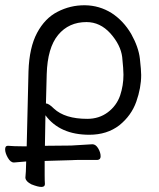

<svg xmlns="http://www.w3.org/2000/svg" viewBox="-21 -507 619 748"><path d="M161 -218 158 -104Q169 -104 189 -84Q232 -44 319 -44Q365 -44 399 -69.5Q433 -95 447 -135Q460 -174 460 -216Q460 -237 455 -285Q449 -332 409 -377Q369 -421 316 -421Q247 -421 205.5 -371Q164 -321 161 -218ZM327 18Q212 18 156 -58L154 61L256 60L339 55Q352 55 361.5 71Q371 87 371 102Q371 115 359 116H298Q271 116 257 117L153 120V176Q153 197 154 210Q154 232 101 211Q80 200 78 187V184Q80 169 81 122Q54 124 34 126H33Q20 126 9.5 107.5Q-1 89 -1 75Q-1 61 9 61H11Q34 63 65 63H83L90 -229Q93 -322 123.5 -379Q154 -436 203 -461Q253 -487 309.5 -486.5Q366 -486 414 -456Q460 -426 490 -375Q519 -323 524 -278Q529 -233 529 -215Q529 -165 510 -111Q491 -57 444 -19Q396 18 327 18Z"/></svg>

Font: LXGW Bright GB
Style: Regular
Weight: 400
Designer: Christian Thalmann (Catharsis Fonts)
Foundry: LXGW / Christian Thalmann (Catharsis Fonts) / Fontworks Inc.
Version: Version 5.510